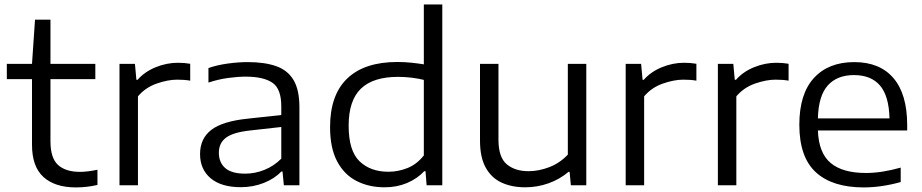

<svg xmlns="http://www.w3.org/2000/svg" viewBox="-20 -828 4120 858"><path d="M319.5 9.5Q225.5 9.5 174.2 -37Q123 -83.5 123 -181V-474.5H10.5V-542.5H123L136.5 -740H205.5V-542.5H406V-474.5H205.5V-196.5Q205.5 -122 239.2 -91Q273 -60 338 -60Q370.5 -60 415.5 -69.5V-1.5Q367.5 9.5 319.5 9.5Z M514 0V-542.5H583L589.5 -471.5H595Q626.5 -507.5 675.5 -527.5Q724.5 -547.5 775 -547.5Q804.5 -547.5 830 -543V-467.5Q816.5 -470 801.8 -471Q787 -472 771.5 -472Q730 -472 680 -454.5Q630 -437 596.5 -397.5V0Z M1056.5 8.5Q968.5 8.5 921.2 -31.5Q874 -71.5 874 -139.5Q874 -209 924.5 -247.8Q975 -286.5 1089.5 -298L1237 -314V-353Q1237 -431.5 1197 -458.5Q1157 -485.5 1078 -485.5Q1042.5 -485.5 998.8 -479.5Q955 -473.5 911.5 -459V-524Q950.5 -537.5 997.8 -544Q1045 -550.5 1087.5 -550.5Q1163 -550.5 1214.5 -532.2Q1266 -514 1292 -470Q1318 -426 1318 -349V0H1248.5L1242.5 -61.5H1237Q1207 -29.5 1158.8 -10.5Q1110.5 8.5 1056.5 8.5ZM958 -145.5Q958 -102 986.5 -77Q1015 -52 1075.5 -52Q1119.5 -52 1161.5 -68.8Q1203.5 -85.5 1237 -119V-260.5L1094 -244.5Q1020 -236 989 -212Q958 -188 958 -145.5Z M1698.5 9Q1629 9 1573.8 -19Q1518.5 -47 1486.8 -106.5Q1455 -166 1455 -260Q1455 -404 1532 -477.5Q1609 -551 1755.5 -551Q1788 -551 1818.5 -547.8Q1849 -544.5 1874 -540.5V-808H1956.5V0H1886.5L1881.5 -63H1876Q1844.5 -29.5 1799 -10.2Q1753.5 9 1698.5 9ZM1716 -60.5Q1759 -60.5 1800.8 -77Q1842.5 -93.5 1874 -133.5V-471Q1850 -477 1819.8 -480.8Q1789.5 -484.5 1758.5 -484.5Q1647 -484.5 1592.5 -431.5Q1538 -378.5 1538 -266.5Q1538 -154 1586.8 -107.2Q1635.5 -60.5 1716 -60.5Z M2327 9Q2267 9 2221.5 -12Q2176 -33 2150.5 -79Q2125 -125 2125 -200V-542.5H2207.5V-204Q2207.5 -125 2244.5 -94Q2281.5 -63 2341.5 -63Q2387.5 -63 2434.5 -81Q2481.5 -99 2517.5 -137V-542.5H2600V0H2531L2525.5 -60H2520.5Q2481 -26.5 2431 -8.8Q2381 9 2327 9Z M2776 0V-542.5H2845L2851.5 -471.5H2857Q2888.5 -507.5 2937.5 -527.5Q2986.5 -547.5 3037 -547.5Q3066.5 -547.5 3092 -543V-467.5Q3078.5 -470 3063.8 -471Q3049 -472 3033.5 -472Q2992 -472 2942 -454.5Q2892 -437 2858.5 -397.5V0Z M3188 0V-542.5H3257L3263.5 -471.5H3269Q3300.5 -507.5 3349.5 -527.5Q3398.5 -547.5 3449 -547.5Q3478.5 -547.5 3504 -543V-467.5Q3490.5 -470 3475.8 -471Q3461 -472 3445.5 -472Q3404 -472 3354 -454.5Q3304 -437 3270.5 -397.5V0Z M3839.5 9.5Q3699.5 9.5 3625.8 -58.2Q3552 -126 3552 -270.5Q3552 -408 3617 -479.2Q3682 -550.5 3797.5 -550.5Q3911.5 -550.5 3972.8 -478.8Q4034 -407 4034 -269V-245H3635Q3638.5 -144.5 3691.8 -99.8Q3745 -55 3850 -55Q3886 -55 3925 -61.2Q3964 -67.5 4005 -79V-14.5Q3919 9.5 3839.5 9.5ZM3796.5 -492.5Q3720.5 -492.5 3679 -446Q3637.5 -399.5 3635 -299H3955Q3952.5 -399 3912.5 -445.8Q3872.5 -492.5 3796.5 -492.5Z"/></svg>

Font: Encode Sans Expanded
Style: Regular
Weight: 400
Width: 7
Designer: Multiple Designers
Foundry: Impallari Type
Version: Version 3.000; ttfautohint (v1.8.3) -l 8 -r 50 -G 200 -x 14 